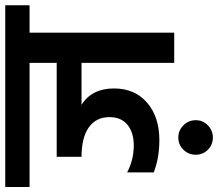

<svg xmlns="http://www.w3.org/2000/svg" viewBox="-98 -630 851 750"><g transform="rotate(-90 328.0 -254.5)"><path d="M118.5 36Q138 16 166 16Q194 16 214 36Q234 56 234 84Q234 112 214 131.5Q194 151 166 151Q138 151 118.5 131.5Q99 112 99 84Q99 56 118.5 36ZM-27 -660H683V-565H576V0H458V-362H294Q358 -322 358 -235Q358 -154 302.5 -106Q247 -58 156 -58Q86 -58 30 -80V-184Q79 -158 135 -158Q186 -158 216 -182.5Q246 -207 246 -253Q246 -305 206 -333.5Q166 -362 91 -362V-459H458V-565H-27Z"/></g></svg>

Font: Hind SemiBold
Style: Regular
Weight: 600
Designer: Manushi Parikh, Satya Rajpurohit
Foundry: Indian Type Foundry
Version: Version 2.001;PS 1.0;hotconv 1.0.79;makeotf.lib2.5.61930; tt